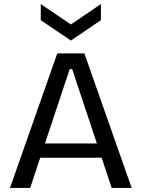

<svg xmlns="http://www.w3.org/2000/svg" viewBox="-20 -922 695 942"><path d="M29 0 261 -660H394L626 0H528L334 -583H322L128 0ZM139 -148V-218H528V-148ZM180 -902 328 -802 475 -902V-823L328 -723L180 -823Z"/></svg>

Font: Bricolage Grotesque 18pt
Style: Regular
Weight: 400
Version: Version 1.001;gftools[0.9.33.dev8+g029e19f]